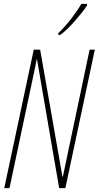

<svg xmlns="http://www.w3.org/2000/svg" viewBox="-20 -970 509 990"><path d="M2 0H29L145 -547Q154 -589 159.5 -616Q165 -643 169 -663H171L285 0H317L469 -714H442L330 -182Q326 -160 318.5 -126.5Q311 -93 304 -59H302L187 -714H154ZM281 -790H291Q326 -816 367 -863Q408 -910 429 -942V-950H399Q382 -919 349.5 -876.5Q317 -834 280 -798Z"/></svg>

Font: Noto Sans Display Condensed Thin
Style: Italic
Weight: 250
Width: 3
Italic angle: -12°
Designer: Monotype Design Team
Foundry: Monotype Imaging Inc.
Version: Version 1.900